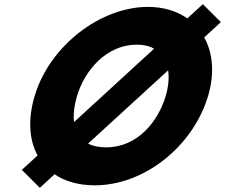

<svg xmlns="http://www.w3.org/2000/svg" viewBox="-20 -873 1078 920"><path d="M84.6 -59 171 27 241.3 -38C291.2 -4 356.5 15 434.5 15C671.5 15 905.2 -172 977 -413C1009.4 -522 999.6 -620 958.6 -694L1038.4 -767L952 -853L877.7 -785C827.2 -820 763.1 -840 689.1 -840C462.1 -840 217.7 -654 146 -413C112.9 -302 119.4 -203 160.1 -128ZM349 -413C385.6 -536 490.2 -659 635.2 -659C669.2 -659 697.1 -652 718.6 -640L334.8 -288C330.1 -326 336.2 -370 349 -413ZM774 -413C737.4 -290 638.7 -167 488.7 -167C452.7 -167 424.5 -173 402.1 -185L785.6 -536C791.3 -498 786.5 -455 774 -413Z"/></svg>

Font: Hussar
Style: BdOblThree
Weight: 700
Foundry: Cannot Into Space Fonts
Version: Version 2.00